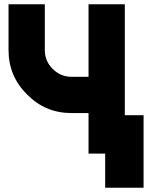

<svg xmlns="http://www.w3.org/2000/svg" viewBox="-20 -720 693 900"><path d="M20 -700V-485Q20 -363 107 -277Q193 -190 315 -190H395V0H565V-700H395V-360H315Q264 -360 227 -397Q190 -434 190 -485V-700ZM473 160H653V-180H473Z"/></svg>

Font: Unageo
Style: Black
Weight: 900
Designer: Richard Sepsi
Foundry: Richard Sepsi
Version: Version 2.000